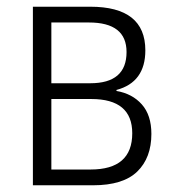

<svg xmlns="http://www.w3.org/2000/svg" viewBox="-20 -552 518 572"><path d="M413 -402Q413 -532 249 -532H78V0H257Q347 0 389 -41Q431 -82 431 -153Q431 -209 402.5 -241Q374 -273 327 -281V-284Q413 -307 413 -402ZM357 -397Q357 -304 249 -304H133V-485H245Q357 -485 357 -397ZM374 -155Q374 -47 250 -47H133V-257H252Q374 -257 374 -155Z"/></svg>

Font: Noto Sans UI SemiCondensed Light
Style: Regular
Weight: 300
Width: 4
Designer: Monotype Design Team
Foundry: Monotype Imaging Inc.
Version: Version 1.901